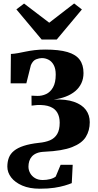

<svg xmlns="http://www.w3.org/2000/svg" viewBox="-20 -848 582 1137"><path d="M215.5 269.5Q155 269.5 112 251Q69 232.5 46.2 202.8Q23.5 173 23.5 139Q23.5 109.5 32.5 86Q41.5 62.5 63 45Q84.5 27.5 120.2 15.8Q156 4 209.5 -2Q248.5 -5.5 276 -17.2Q303.5 -29 318.5 -54Q333.5 -79 333.5 -121.5Q333.5 -156 319.8 -180.2Q306 -204.5 276.5 -216.2Q247 -228 199 -226L167 -222.5L166.5 -281.5L201 -280Q228.5 -279.5 253.2 -291Q278 -302.5 294 -330.5Q310 -358.5 310 -406.5Q310 -441 298.2 -462.8Q286.5 -484.5 267.8 -494.2Q249 -504 228 -504Q212.5 -504 193.8 -496.8Q175 -489.5 163 -462.5L136 -354.5H43L44.5 -528.5Q65.5 -529.5 86.8 -533.5Q108 -537.5 132.2 -542.5Q156.5 -547.5 184.8 -551Q213 -554.5 247.5 -554.5Q329.5 -554.5 379.5 -539.8Q429.5 -525 452 -494.2Q474.5 -463.5 474.5 -415.5Q474.5 -382 461.8 -355Q449 -328 425.5 -308.2Q402 -288.5 369.5 -276Q337 -263.5 297.5 -258.5Q371 -261.5 418.2 -245Q465.5 -228.5 488.5 -197.5Q511.5 -166.5 511.5 -124.5Q511.5 -75 488.2 -37.2Q465 0.5 406.8 23.2Q348.5 46 244.5 50.5Q216.5 51.5 198 59Q179.5 66.5 168.8 78.8Q158 91 153.2 106.5Q148.5 122 148.5 139Q148.5 159 158.5 177.2Q168.5 195.5 187.5 206.8Q206.5 218 233 218Q255.5 218 276.5 212.8Q297.5 207.5 310 197.5L339 128H410.5L405 236.5Q388 243.5 362.8 251Q337.5 258.5 301.8 264Q266 269.5 215.5 269.5ZM226.5 -614 77 -792.5 122.5 -827 271.5 -713.5 419 -827.5 465 -792 316 -614Z"/></svg>

Font: Merriweather 48pt Black
Style: Regular
Weight: 900
Version: Version 2.100